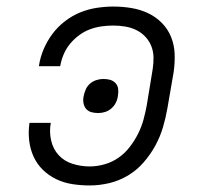

<svg xmlns="http://www.w3.org/2000/svg" viewBox="-20 -558 640 586"><path d="M254 8Q227 8 201 4Q175 0 152 -11Q129 -22 111 -39.5Q93 -57 82.5 -80Q72 -103 69 -129.5Q66 -156 70 -183H135Q130 -156 136 -129.5Q142 -103 159 -84.5Q176 -66 201.5 -58Q227 -50 254 -50Q276 -50 299 -56.5Q322 -63 341.5 -76.5Q361 -90 376 -109.5Q391 -129 401.5 -150Q412 -171 418 -193Q424 -215 428 -237L446 -347Q449 -366 448.5 -384Q448 -402 441.5 -418Q435 -434 423 -446.5Q411 -459 395.5 -466.5Q380 -474 362 -477Q344 -480 326 -480Q308 -480 290 -477.5Q272 -475 254.5 -468.5Q237 -462 221.5 -450.5Q206 -439 194 -424.5Q182 -410 174.5 -392.5Q167 -375 164 -357Q164 -357 163.5 -356.5Q163 -356 163 -356H99Q99 -357 99 -357.5Q99 -358 99 -358Q103 -384 113.5 -408.5Q124 -433 140 -454.5Q156 -476 178 -493Q200 -510 224.5 -520Q249 -530 275 -534Q301 -538 326 -538Q354 -538 381 -533.5Q408 -529 431.5 -518Q455 -507 473.5 -488.5Q492 -470 502 -445.5Q512 -421 513 -393.5Q514 -366 510 -338L491 -228Q486 -199 477.5 -170Q469 -141 454 -113.5Q439 -86 418 -62Q397 -38 370 -22Q343 -6 313 1Q283 8 254 8ZM280 -213Q269 -213 259.5 -215.5Q250 -218 243.5 -225Q237 -232 235 -242.5Q233 -253 235 -263Q237 -274 241.5 -284.5Q246 -295 254.5 -302.5Q263 -310 274 -313.5Q285 -317 295 -317Q306 -317 315.5 -314.5Q325 -312 332 -305Q339 -298 340.5 -287.5Q342 -277 340 -267Q339 -256 334 -245.5Q329 -235 320.5 -227.5Q312 -220 301.5 -216.5Q291 -213 280 -213Z"/></svg>

Font: Iosevka Slab LtExObl
Style: Regular
Weight: 300
Width: 7
Italic angle: -9°
Monospace: yes
Designer: Belleve Invis
Foundry: Belleve Invis
Version: Version 11.1.0; ttfautohint (v1.8.3)